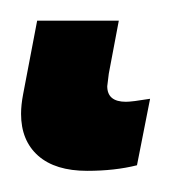

<svg xmlns="http://www.w3.org/2000/svg" viewBox="-79 42 165 186"><path d="M24.9 125.5Q24.9 140.6 43 140.6Q48.8 140.6 66.4 137.7L53.7 202.1Q32.2 207.5 5.4 207.5Q-25.4 207.5 -42 192.9Q-58.6 178.2 -58.6 152.3Q-58.6 143.6 -56.6 133.3L-43 62H36.1L26.4 113.3Z"/></svg>

Font: Cousine
Style: Bold Italic
Weight: 700
Italic angle: -12°
Monospace: yes
Designer: Steve Matteson
Foundry: Ascender Corporation
Version: Version 1.20